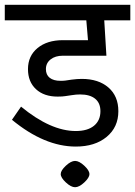

<svg xmlns="http://www.w3.org/2000/svg" viewBox="-30 -668 565 803"><path d="M-10 -648H515V-583H406L415 -435H233Q201 -435 181.5 -419.5Q162 -404 162 -379Q162 -355 178 -342.5Q194 -330 223 -330Q236 -330 243 -331L270 -335Q293 -338 312 -338Q382 -338 423.5 -302Q465 -266 465 -203Q465 -136 416 -95.5Q367 -55 287 -55Q156 -55 20 -167L58 -222Q182 -120 287 -120Q336 -120 363 -142Q390 -164 390 -203Q390 -237 368 -255Q346 -273 305 -273Q288 -273 270 -270L243 -266Q232 -264 211 -264Q154 -264 120.5 -295Q87 -326 87 -379Q87 -434 127 -467Q167 -500 233 -500H338L331 -583H-10ZM224 60Q224 45 245.5 25Q267 5 284 5Q301 5 322.5 25Q344 45 344 60Q344 75 322.5 95Q301 115 284 115Q267 115 245.5 95Q224 75 224 60Z"/></svg>

Font: Madhuban Light
Style: Regular
Weight: 300
Designer: jaikishan Patel
Foundry: MagicType
Version: Version 1.000